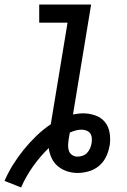

<svg xmlns="http://www.w3.org/2000/svg" viewBox="-41 -755 561 847"><path d="M52 72 -21 43Q-5 6 16.5 -28.5Q38 -63 63.5 -94.5Q89 -126 119 -155Q149 -184 183 -207L257 -655H132V-735H361L281 -250Q292 -252 303 -253.5Q314 -255 325 -255Q353 -255 379 -246Q405 -237 421.5 -217Q438 -197 442.5 -169Q447 -141 443 -113Q443 -113 442.5 -112Q442 -111 442 -111Q438 -86 426.5 -62.5Q415 -39 395 -22.5Q375 -6 350 1Q325 8 301 8Q277 8 254.5 0.5Q232 -7 214.5 -21.5Q197 -36 187 -57Q177 -78 174 -102Q135 -64 104 -20Q73 24 52 72ZM301 -64Q312 -64 323.5 -68Q335 -72 343.5 -81Q352 -90 356.5 -101Q361 -112 363 -123Q365 -135 364 -146.5Q363 -158 357 -166.5Q351 -175 340.5 -179Q330 -183 319 -183Q306 -183 293 -179.5Q280 -176 267 -170Q266 -163 264.5 -155.5Q263 -148 262 -141Q260 -128 259.5 -114.5Q259 -101 263 -89.5Q267 -78 277.5 -71Q288 -64 301 -64Z"/></svg>

Font: Iosevka SS04 Medium
Style: Italic
Weight: 500
Italic angle: -9°
Monospace: yes
Designer: Belleve Invis
Foundry: Belleve Invis
Version: Version 19.0.0; ttfautohint (v1.8.4)